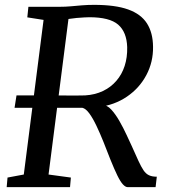

<svg xmlns="http://www.w3.org/2000/svg" viewBox="-20 -771 696 791"><path d="M7.5 0 11 -39.5 78 -52 159.5 -689 92.5 -699.5 97 -743H225.5Q249.5 -743 271.5 -745Q293.5 -747 317 -749Q340.5 -751 368 -751Q455 -751 508 -732Q561 -713 585.5 -674.5Q610 -636 610.5 -578.5Q611.5 -515.5 583 -461.8Q554.5 -408 503.2 -373Q452 -338 384.5 -329.5L403 -337.5Q420.5 -339 438.2 -319.8Q456 -300.5 472.2 -272Q488.5 -243.5 501.5 -215.2Q514.5 -187 522.5 -170Q539 -133 550.2 -108.5Q561.5 -84 571.2 -69.5Q581 -55 593.8 -49Q606.5 -43 626 -43L621 0H506Q497 0 486.5 -11.2Q476 -22.5 463.5 -48Q451 -73.5 434.5 -114.5Q421 -149.5 406.5 -185.8Q392 -222 377.2 -253Q362.5 -284 347.8 -304Q333 -324 319 -327Q316.5 -327 307 -327Q297.5 -327 278.2 -327Q259 -327 227.8 -327Q196.5 -327 150.2 -327Q104 -327 40 -327L48 -378Q101 -378 141.8 -378Q182.5 -378 212.8 -377.8Q243 -377.5 264.2 -377.5Q285.5 -377.5 299.2 -377.5Q313 -377.5 320.5 -377.8Q328 -378 331 -378Q371.5 -380.5 404 -396Q436.5 -411.5 459.2 -437.8Q482 -464 493.5 -499.2Q505 -534.5 504 -577Q502 -639 466.8 -669.5Q431.5 -700 348 -700Q341 -700 326.5 -699.2Q312 -698.5 295.5 -697Q279 -695.5 265 -693.2Q251 -691 245 -688.5L266.5 -727.5L180 -52L272 -39.5L268.5 0Z"/></svg>

Font: Merriweather 20pt
Style: Italic
Weight: 400
Italic angle: -7.8°
Version: Version 2.101